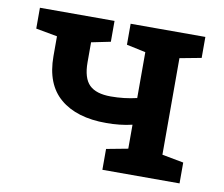

<svg xmlns="http://www.w3.org/2000/svg" viewBox="-64 -605 795 682"><g transform="rotate(10 333.5 -264.0)"><path d="M345.7 0V-75.2L423.3 -89.8V-176.3Q401.4 -170.9 377.7 -168.5Q354 -166 329.6 -166Q223.1 -166 163.8 -216.1Q104.5 -266.1 104.5 -367.2V-439L27.3 -453.1V-528.3H296.4V-453.1L227.5 -439V-367.2Q227.5 -310.1 252 -285.9Q276.4 -261.7 329.6 -261.7Q377.9 -261.7 423.3 -272.5V-438L354.5 -452.6V-528.3H624V-452.6L546.4 -438V-89.8L624 -75.2V0Z"/></g></svg>

Font: Roboto Slab Medium
Style: Regular
Weight: 500
Designer: Google
Version: Version 2.001; ttfautohint (v1.8.3)